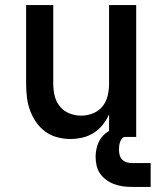

<svg xmlns="http://www.w3.org/2000/svg" viewBox="-20 -540 640 757"><path d="M257 8Q231 8 205 1Q179 -6 158 -21.5Q137 -37 122 -59Q107 -81 98 -106Q89 -131 86 -157.5Q83 -184 83 -210V-520H190V-210Q190 -186 195.5 -162.5Q201 -139 216 -120.5Q231 -102 253.5 -93Q276 -84 300 -84Q324 -84 346.5 -93Q369 -102 384 -120.5Q399 -139 404.5 -162.5Q410 -186 410 -210V-520H517V0H410V-89Q400 -67 385 -48Q370 -29 349.5 -16Q329 -3 305 2.5Q281 8 257 8ZM574 197H499Q481 197 464 194.5Q447 192 430.5 186Q414 180 399.5 169.5Q385 159 375 145Q365 131 361 113.5Q357 96 357 78Q357 55 364.5 32Q372 9 388.5 -7.5Q405 -24 428 -30.5Q451 -37 474 -37V0Q466 0 461 6Q456 12 453.5 19.5Q451 27 450 34.5Q449 42 449 49Q449 60 451.5 70.5Q454 81 461 88.5Q468 96 478.5 99.5Q489 103 499 103H574Z"/></svg>

Font: Zed Mono Semibold Extended
Style: Regular
Weight: 600
Width: 7
Monospace: yes
Designer: Belleve Invis
Foundry: Belleve Invis
Version: Version 1.0.0; ttfautohint (v1.8.4)